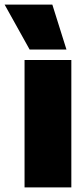

<svg xmlns="http://www.w3.org/2000/svg" viewBox="-80 -809 354 829"><path d="M26 0V-550H228V0ZM48 -595 -60 -789H146L207 -595Z"/></svg>

Font: Georama SemiCondensed Black
Style: Regular
Weight: 900
Width: 4
Designer: Jean-Baptiste Levee
Foundry: Production Type
Version: Version 1.001